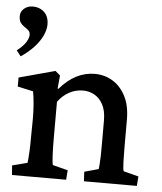

<svg xmlns="http://www.w3.org/2000/svg" viewBox="-50 -721 648 766"><g transform="rotate(5 274.0 -338.5)"><path d="M26.4 0 23.4 -38.1 84 -53.7Q85 -58.6 85.9 -70.8Q86.9 -83 87.9 -103.5Q88.9 -124 88.9 -155.3L89.8 -230.5Q89.8 -261.7 87.4 -290.5Q85 -319.3 81.1 -339.8L18.6 -353.5V-389.6L163.1 -428.7L182.6 -412.1L177.7 -359.4L180.7 -358.4Q212.9 -395.5 247.6 -413.1Q282.2 -430.7 321.3 -430.7Q359.4 -430.7 391.6 -411.6Q423.8 -392.6 443.8 -354.5Q463.9 -316.4 463.9 -259.8V-154.3Q463.9 -120.1 464.8 -91.3Q465.8 -62.5 468.8 -53.7L529.3 -38.1L526.4 0H314.5L312.5 -38.1L369.1 -53.7Q370.1 -61.5 371.1 -74.7Q372.1 -87.9 372.6 -106.4Q373 -125 373 -149.4V-247.1Q373 -288.1 359.4 -313Q345.7 -337.9 324.7 -349.1Q303.7 -360.4 280.3 -360.4Q250 -360.4 224.1 -346.2Q198.2 -332 179.7 -306.6V-161.1Q179.7 -119.1 181.2 -90.8Q182.6 -62.5 185.5 -53.7L246.1 -38.1L243.2 0ZM19.5 -474.6 2 -497.1Q27.3 -516.6 37.6 -533.7Q47.9 -550.8 47.9 -562.5Q47.9 -574.2 41 -580.6Q34.2 -586.9 24.9 -592.8Q15.6 -598.6 8.8 -607.9Q2 -617.2 2 -634.8Q2 -652.3 16.1 -664.6Q30.3 -676.8 50.8 -676.8Q69.3 -676.8 84 -668.9Q98.6 -661.1 106.9 -646.5Q115.2 -631.8 115.2 -610.4Q115.2 -588.9 103.5 -564.5Q91.8 -540 70.3 -517.1Q48.8 -494.1 19.5 -474.6Z"/></g></svg>

Font: Crimson Pro Medium
Style: Regular
Weight: 500
Designer: Jacques Le Bailly
Foundry: Baron von Fonthausen
Version: Version 1.003